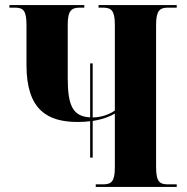

<svg xmlns="http://www.w3.org/2000/svg" viewBox="-20 -734 734 754"><path d="M334 -115H344V-259C388 -266 416 -279 431 -288V-77C431 -20 417 -10 384 -10H356V0H674V-10H640C607 -10 593 -20 593 -78V-637C593 -693 608 -704 640 -704H674V-714H367V-704H384C417 -704 431 -693 431 -637V-300C412 -286 379 -273 346 -273H344V-485H334V-273C267 -277 246 -317 246 -427V-637C246 -693 261 -704 294 -704H311V-714H17V-704H38C71 -704 84 -693 84 -636V-478C84 -301 168 -255 285 -255C303 -255 319 -256 334 -258Z"/></svg>

Font: Noto Serif Display Condensed ExtraBold
Style: Regular
Weight: 800
Width: 3
Designer: Monotype Design Team
Foundry: Monotype Imaging Inc.
Version: Version 2.009